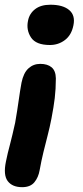

<svg xmlns="http://www.w3.org/2000/svg" viewBox="-25 -524 345 796"><path d="M66.8 252Q26.2 252 7.1 226.9Q-12 201.8 -0.4 145.8Q3 128.2 7.3 110.5Q11.6 92.8 16.7 73.8Q21.8 54.8 26.9 32.7Q32 10.6 37.8 -15Q42.6 -41.2 46.1 -64.9Q49.6 -88.6 52.7 -109.2Q55.8 -129.8 58.4 -147.6Q61 -165.4 64.2 -181.4Q72.4 -221.8 92.9 -240.5Q113.4 -259.2 141.8 -259.2Q172 -259.2 189 -244.9Q206 -230.6 206.6 -199.2Q206.4 -154 202 -117.4Q197.6 -80.8 188.4 -33Q181.4 3.4 172.4 37.9Q163.4 72.4 154.9 107.4Q146.4 142.4 139.4 181.4Q134.2 211.4 117.5 231.7Q100.8 252 66.8 252ZM181.8 -337.4Q124.2 -337.4 103.6 -368.6Q83 -399.8 91.2 -438.2Q96.8 -467.6 120.5 -486Q144.2 -504.4 184 -504.4Q235.8 -504.4 261.9 -482.3Q288 -460.2 279.4 -419Q271.4 -378.6 244.2 -358Q217 -337.4 181.8 -337.4Z"/></svg>

Font: Shantell Sans Light
Style: Italic
Weight: 300
Italic angle: -11°
Designer: Stephen Nixon, Anya Danilova, Shantell Martin
Foundry: Arrow Type
Version: Version 1.008;[ac192a2d6]